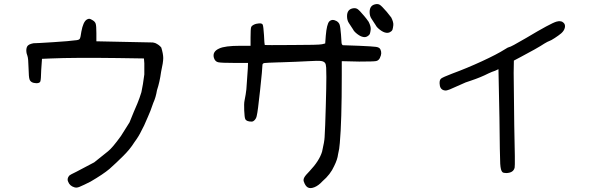

<svg xmlns="http://www.w3.org/2000/svg" viewBox="-20 -787 3040 962"><path d="M414.1 -688.5Q421.9 -693.4 427.7 -692.9Q433.6 -692.4 444.3 -685.5Q456.1 -678.7 459.5 -668Q462.9 -657.2 462.9 -621.1V-580.1L605.5 -577.1L746.1 -574.2L757.8 -571.3Q777.3 -562.5 788.1 -548.8Q797.9 -516.6 797.9 -496.1Q797.9 -474.6 787.1 -426.8Q780.3 -376 766.6 -335Q760.7 -298.8 748 -271.5Q732.4 -225.6 721.7 -203.1Q699.2 -149.4 688.5 -131.8Q675.8 -104.5 653.3 -74.2Q630.9 -38.1 594.7 -2.9Q564.5 27.3 528.3 59.6Q497.1 85.9 433.6 123Q415 131.8 402.8 138.2Q390.6 144.5 377.9 149.4Q363.3 155.3 352.5 151.4Q329.1 144.5 321.3 123Q314.5 109.4 326.2 93.8Q332 87.9 363.3 73.2Q388.7 60.5 452.1 26.4Q499 -11.7 521 -28.8Q543 -45.9 585.9 -105.5L628.9 -173.8Q652.3 -232.4 668 -267.6Q679.7 -295.9 688.5 -325.2Q696.3 -360.4 703.1 -414.1Q703.1 -449.2 703.1 -469.7L701.2 -494.1L571.3 -496.1Q349.6 -499 235.4 -494.1L190.4 -492.2L186.5 -436.5Q185.5 -387.7 182.1 -378.9Q178.7 -370.1 162.1 -370.1Q133.8 -371.1 127.9 -389.6Q124 -399.4 123 -447.3Q122.1 -495.1 117.2 -507.8Q112.3 -521.5 112.3 -526.4Q110.4 -543 116.2 -554.2Q122.1 -565.4 147.5 -570.3Q163.1 -570.3 247.1 -575.7Q331.1 -581.1 356.4 -585Q375 -585.9 379.4 -592.3Q383.8 -598.6 387.7 -628.9Q396.5 -676.8 414.1 -688.5Z M1629.9 -679.7Q1644.5 -693.4 1666 -681.6Q1677.7 -674.8 1681.6 -663.6Q1685.5 -652.3 1688.5 -614.3Q1690.4 -578.1 1691.4 -570.8Q1692.4 -563.5 1697.3 -560.5Q1702.1 -559.6 1779.3 -557.6Q1846.7 -554.7 1863.8 -552.2Q1880.9 -549.8 1885.7 -540Q1895.5 -520.5 1883.8 -498V-497.1Q1877 -483.4 1864.3 -481Q1851.6 -478.5 1782.2 -478.5Q1779.3 -478.5 1778.3 -478.5L1692.4 -480.5V-410.2Q1692.4 -177.7 1682.6 -70.3Q1680.7 -41 1673.8 -13.7Q1670.9 11.7 1654.3 44.9Q1635.7 86.9 1595.7 121.1Q1576.2 142.6 1555.7 150.9Q1535.2 159.2 1522.5 152.3Q1509.8 145.5 1502 122.1Q1499 113.3 1504.4 102.5Q1509.8 91.8 1531.2 70.3Q1580.1 18.6 1593.8 -27.3Q1605.5 -78.1 1606.4 -99.6Q1609.4 -145.5 1612.3 -253.9Q1615.2 -353.5 1615.2 -401.4Q1615.2 -429.7 1614.3 -447.8Q1613.3 -465.8 1608.4 -471.7Q1602.5 -479.5 1588.4 -481.4Q1574.2 -483.4 1525.4 -480.5Q1472.7 -477.5 1381.8 -474.6Q1379.9 -474.6 1376 -474.6Q1315.4 -472.7 1305.2 -471.2Q1294.9 -469.7 1294.9 -460.9Q1294.9 -444.3 1283.2 -335Q1271.5 -225.6 1266.6 -208Q1264.6 -195.3 1256.8 -186.5Q1249 -177.7 1241.2 -177.7Q1214.8 -177.7 1209 -190.4Q1205.1 -198.2 1203.6 -233.4Q1202.1 -268.6 1205.1 -282.2Q1211.9 -315.4 1214.4 -339.4Q1216.8 -363.3 1221.7 -444.3L1222.7 -471.7H1155.3Q1088.9 -471.7 1073.2 -475.1Q1057.6 -478.5 1051.8 -497.1Q1043 -528.3 1078.1 -543.9Q1106.4 -557.6 1183.6 -557.6H1235.4V-599.6Q1235.4 -641.6 1238.3 -650.4Q1240.2 -657.2 1251.5 -663.1Q1262.7 -668.9 1278.3 -669.9Q1293 -670.9 1296.4 -663.1Q1299.8 -655.3 1302.7 -611.3Q1304.7 -564.5 1306.6 -561.5Q1307.6 -560.5 1443.4 -561.5Q1579.1 -561.5 1593.8 -565.4L1609.4 -569.3L1612.3 -608.4Q1617.2 -666 1629.9 -679.7ZM1747.1 -745.1Q1760.7 -748 1770.5 -742.2Q1780.3 -736.3 1804.7 -707Q1816.4 -693.4 1827.1 -677.7Q1838.9 -654.3 1837.4 -639.6Q1835.9 -625 1833 -617.2Q1829.1 -609.4 1819.8 -604.5Q1810.5 -599.6 1800.8 -601.6Q1787.1 -603.5 1770.5 -616.2Q1753.9 -628.9 1749 -639.6Q1741.2 -650.4 1728.5 -670.9Q1718.8 -684.6 1718.8 -706.1Q1718.8 -739.3 1747.1 -745.1ZM1860.4 -765.6Q1874 -768.6 1883.3 -762.7Q1892.6 -756.8 1918 -727.5Q1929.7 -713.9 1940.4 -699.2Q1952.1 -675.8 1950.7 -661.1Q1949.2 -646.5 1946.3 -637.7Q1942.4 -629.9 1933.1 -625.5Q1923.8 -621.1 1914.1 -623Q1900.4 -625 1883.8 -637.7Q1867.2 -650.4 1862.3 -661.1Q1854.5 -671.9 1841.8 -692.4Q1832 -706.1 1832 -726.6Q1832 -759.8 1860.4 -765.6Z M2768.6 -678.7Q2780.3 -681.6 2785.2 -680.7Q2789.1 -679.7 2792 -679.7Q2795.9 -679.7 2803.7 -672.9Q2813.5 -664.1 2810.1 -648.4Q2806.6 -632.8 2792 -620.1Q2779.3 -609.4 2759.8 -596.7Q2740.2 -584 2733.4 -582Q2724.6 -579.1 2707 -568.4Q2694.3 -559.6 2658.2 -539.1Q2639.6 -528.3 2589.8 -502L2554.7 -483.4L2553.7 -421.9Q2553.7 -365.2 2556.6 -159.2Q2561.5 43 2558.6 52.7Q2552.7 79.1 2516.6 80.1Q2502 80.1 2497.1 75.2Q2488.3 67.4 2486.3 33.2Q2484.4 -1 2482.4 -196.3L2477.5 -440.4L2460.9 -432.6Q2445.3 -427.7 2426.8 -418.9Q2388.7 -399.4 2338.9 -382.8Q2314.5 -376 2284.2 -361.3Q2255.9 -348.6 2233.4 -338.9Q2219.7 -334 2214.8 -333.5Q2210 -333 2203.1 -335Q2183.6 -340.8 2182.6 -368.2Q2181.6 -386.7 2190.4 -393.6Q2199.2 -400.4 2245.1 -418Q2319.3 -445.3 2394.5 -480Q2469.7 -514.6 2509.8 -540Q2526.4 -550.8 2530.3 -550.8Q2538.1 -550.8 2616.2 -596.7Q2740.2 -670.9 2768.6 -678.7Z"/></svg>

Font: JasonHandwriting4
Style: Regular
Weight: 400
Version: Version 1.01.21